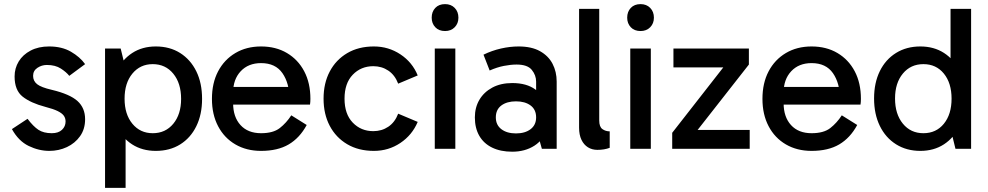

<svg xmlns="http://www.w3.org/2000/svg" viewBox="-20 -724 4808 934"><path d="M220 10Q169 10 119.5 -14Q70 -38 38 -96L114 -146Q142 -109 167 -92.5Q192 -76 232 -76Q264 -76 281.5 -92.5Q299 -109 299 -133Q299 -149 290.5 -161Q282 -173 261 -183.5Q240 -194 201 -204Q129 -223 90 -254Q51 -285 51 -352Q51 -392 71 -425Q91 -458 129 -478Q167 -498 219 -498Q281 -498 325 -472.5Q369 -447 394 -412L317 -355Q303 -373 276 -390.5Q249 -408 208 -408Q183 -408 162 -394Q141 -380 141 -355Q141 -330 160.5 -314.5Q180 -299 232 -287Q320 -266 357 -232.5Q394 -199 394 -144Q394 -96 369.5 -61.5Q345 -27 305.5 -8.5Q266 10 220 10Z M738 10Q672 10 623 -21.5Q574 -53 546.5 -110Q519 -167 519 -243Q519 -320 546.5 -377Q574 -434 623 -466Q672 -498 738 -498Q806 -498 856.5 -466Q907 -434 935 -377Q963 -320 963 -243Q963 -167 935 -110Q907 -53 856.5 -21.5Q806 10 738 10ZM491 190V-488H567L591 -390H581V-112H591V190ZM723 -76Q785 -76 823 -122Q861 -168 861 -243Q861 -319 823 -365.5Q785 -412 723 -412Q662 -412 624 -366Q586 -320 586 -244Q586 -168 624 -122Q662 -76 723 -76Z M1250 10Q1179 10 1125 -21.5Q1071 -53 1041 -110Q1011 -167 1011 -243Q1011 -320 1041 -377Q1071 -434 1125 -466Q1179 -498 1250 -498Q1322 -498 1376 -466Q1430 -434 1460 -377Q1490 -320 1490 -243Q1490 -236 1489.5 -228.5Q1489 -221 1488 -215H1106V-301H1416L1388 -243Q1388 -319 1354 -368Q1320 -417 1250 -417Q1188 -417 1151 -377.5Q1114 -338 1114 -274V-222Q1114 -155 1150 -115.5Q1186 -76 1250 -76Q1309 -76 1341 -101Q1373 -126 1397 -163L1472 -116Q1438 -53 1384.5 -21.5Q1331 10 1250 10Z M1799 10Q1724 10 1669 -22.5Q1614 -55 1584 -112Q1554 -169 1554 -244Q1554 -319 1584 -376Q1614 -433 1669 -465.5Q1724 -498 1799 -498Q1870 -498 1928 -459.5Q1986 -421 2012 -357L1917 -317Q1901 -359 1869 -380.5Q1837 -402 1796 -402Q1736 -402 1696 -360.5Q1656 -319 1656 -244Q1656 -169 1696 -127.5Q1736 -86 1796 -86Q1837 -86 1869 -107.5Q1901 -129 1917 -171L2012 -131Q1985 -67 1927.5 -28.5Q1870 10 1799 10Z M2195 0H2095V-488H2195ZM2080 -638Q2080 -667 2097.5 -685.5Q2115 -704 2145 -704Q2174 -704 2192 -685.5Q2210 -667 2210 -638Q2210 -610 2192 -591.5Q2174 -573 2145 -573Q2115 -573 2097.5 -591.5Q2080 -610 2080 -638Z M2472 14Q2415 14 2374 -6Q2333 -26 2311.5 -63.5Q2290 -101 2290 -153Q2290 -201 2312 -238.5Q2334 -276 2375 -298Q2416 -320 2472 -320Q2542 -320 2584.5 -288.5Q2627 -257 2644 -202H2588V-327Q2588 -358 2567 -384Q2546 -410 2493 -410Q2465 -410 2431.5 -403.5Q2398 -397 2362 -381L2332 -458Q2373 -478 2417 -488Q2461 -498 2503 -498Q2566 -498 2607 -475Q2648 -452 2668 -413.5Q2688 -375 2688 -327V0H2616L2591 -89L2644 -104Q2626 -45 2580 -15.5Q2534 14 2472 14ZM2490 -75Q2534 -75 2561 -95.5Q2588 -116 2588 -153Q2588 -191 2561 -211Q2534 -231 2490 -231Q2446 -231 2419 -211Q2392 -191 2392 -153Q2392 -116 2419 -95.5Q2446 -75 2490 -75Z M2886 5Q2860 5 2840 -7.5Q2820 -20 2808.5 -44Q2797 -68 2797 -103V-681H2895V-138Q2895 -107 2910.5 -96Q2926 -85 2946 -85V-5Q2933 0 2918 2.5Q2903 5 2886 5Z M3146 0H3046V-488H3146ZM3031 -638Q3031 -667 3048.5 -685.5Q3066 -704 3096 -704Q3125 -704 3143 -685.5Q3161 -667 3161 -638Q3161 -610 3143 -591.5Q3125 -573 3096 -573Q3066 -573 3048.5 -591.5Q3031 -610 3031 -638Z M3627 -92V0H3250V-78L3532 -439L3565 -396H3256V-488H3623V-410L3340 -49L3279 -92Z M3928 10Q3857 10 3803 -21.5Q3749 -53 3719 -110Q3689 -167 3689 -243Q3689 -320 3719 -377Q3749 -434 3803 -466Q3857 -498 3928 -498Q4000 -498 4054 -466Q4108 -434 4138 -377Q4168 -320 4168 -243Q4168 -236 4167.5 -228.5Q4167 -221 4166 -215H3784V-301H4094L4066 -243Q4066 -319 4032 -368Q3998 -417 3928 -417Q3866 -417 3829 -377.5Q3792 -338 3792 -274V-222Q3792 -155 3828 -115.5Q3864 -76 3928 -76Q3987 -76 4019 -101Q4051 -126 4075 -163L4150 -116Q4116 -53 4062.5 -21.5Q4009 10 3928 10Z M4457 10Q4390 10 4339 -22Q4288 -54 4260 -111.5Q4232 -169 4232 -245Q4232 -321 4260 -378Q4288 -435 4339 -466.5Q4390 -498 4457 -498Q4523 -498 4572 -466.5Q4621 -435 4648.5 -378Q4676 -321 4676 -245Q4676 -169 4648.5 -111.5Q4621 -54 4572 -22Q4523 10 4457 10ZM4472 -76Q4534 -76 4571.5 -122Q4609 -168 4609 -244Q4609 -320 4571.5 -366Q4534 -412 4472 -412Q4410 -412 4372 -366Q4334 -320 4334 -245Q4334 -169 4372 -122.5Q4410 -76 4472 -76ZM4628 0 4604 -98H4614V-376H4604V-681H4704V0Z"/></svg>

Font: Gabarito
Style: Regular
Weight: 400
Designer: Leandro Assis / Alvaro Franca / Felipe Casaprima
Foundry: Naipe Foundry
Version: Version 1.000